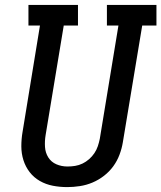

<svg xmlns="http://www.w3.org/2000/svg" viewBox="-20 -755 658 783"><path d="M254 8Q224 8 195.5 2.5Q167 -3 142.5 -17Q118 -31 101 -53Q84 -75 75.5 -102Q67 -129 67 -158.5Q67 -188 72 -217L143 -651H96V-735H298V-651H240L166 -204Q162 -180 163.5 -156Q165 -132 177 -113Q189 -94 210 -85Q231 -76 255 -76Q255 -76 255.5 -76Q256 -76 256 -76Q271 -76 286.5 -78.5Q302 -81 316.5 -88Q331 -95 343.5 -106Q356 -117 365 -130.5Q374 -144 379 -159Q384 -174 387 -189L463 -651H416V-735H618V-651H560L481 -175Q477 -150 467.5 -124.5Q458 -99 442 -77Q426 -55 404 -38Q382 -21 357 -10.5Q332 0 305.5 4Q279 8 254 8Z"/></svg>

Font: Iosevka Curly Slab MdExObl
Style: Regular
Weight: 500
Width: 7
Italic angle: -9°
Monospace: yes
Designer: Belleve Invis
Foundry: Belleve Invis
Version: Version 11.1.0; ttfautohint (v1.8.3)